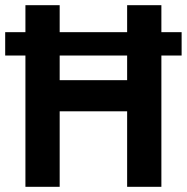

<svg xmlns="http://www.w3.org/2000/svg" viewBox="-32 -720 720 740"><path d="M66 0V-700H198V-411H458V-700H590V0H458V-291H198V0ZM-12 -506V-596H668V-506Z"/></svg>

Font: Space Grotesk
Style: Bold
Weight: 700
Designer: Florian Karsten
Foundry: Florian Karsten
Version: Version 2.000